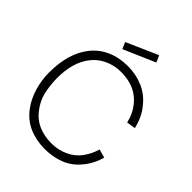

<svg xmlns="http://www.w3.org/2000/svg" viewBox="-265 -1113 1276 1276"><g transform="rotate(45 373.0 -474.5)"><path d="M276 -819 256 -865.5 478 -963.5 499 -915.5ZM701 -224Q680.5 -149 633.5 -93.5Q589.5 -38 524.8 -11.2Q460 15.5 381 15.5Q299.5 15.5 233.2 -13.5Q167 -42.5 122 -103Q101.5 -130 86.5 -161.2Q71.5 -192.5 61.5 -226.2Q51.5 -260 46.5 -295Q41.5 -330 41.5 -364.5Q41.5 -542.5 122 -647Q167 -706 233.8 -735.8Q300.5 -765.5 381 -765.5Q459 -765.5 524.2 -737.5Q589.5 -709.5 633.5 -655Q686 -595 706 -506.5L643.5 -497Q629.5 -561 592.5 -608.5Q519.5 -706 378 -706Q316 -706 262 -681.2Q208 -656.5 172 -609.5Q105 -523.5 105 -375Q106.5 -303 120 -246Q133.5 -190 172 -139.5Q208.5 -90 263.2 -66.2Q318 -42.5 386.5 -42.5Q448.5 -42.5 503.5 -68Q559.5 -94 592.5 -140.5Q627 -188.5 640.5 -240.5Z"/></g></svg>

Font: Russisch Sans Light
Style: Regular
Weight: 300
Designer: Michael Sharanda (font) & Cristiano Sobral (main changes)
Foundry: Michael Sharanda
Version: Version 2.00;September 8, 2020;FontCreator 13.0.0.2681 64-bi